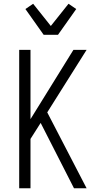

<svg xmlns="http://www.w3.org/2000/svg" viewBox="-20 -1000 540 1020"><path d="M440 0H373L196 -347L142 -262V0H82V-735H142V-367L370 -735H440L231 -403ZM212 -815 115 -952 156 -980 250 -862 344 -980 385 -952 288 -815Z"/></svg>

Font: Iosevka Fixed Light
Style: Regular
Weight: 300
Monospace: yes
Designer: Belleve Invis
Foundry: Belleve Invis
Version: Version 32.3.0